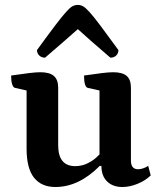

<svg xmlns="http://www.w3.org/2000/svg" viewBox="-20 -737 646 769"><path d="M201.9 12Q145.8 12 116.1 -25.5Q86.5 -63 86.5 -141.7V-385.5L104.6 -370.5L39.9 -385.1Q32.9 -386.6 28.7 -399.4Q24.5 -412.1 24.5 -434.5Q71 -441.4 98 -444.5Q124.9 -447.7 141.9 -447.7Q178.3 -447.7 195.6 -432.9Q213 -418.1 213 -385.6V-155.9Q213 -113.2 230.2 -92.4Q247.4 -71.6 280.9 -71.6Q306.1 -71.6 327.3 -81.3Q348.6 -91 364.8 -105.3Q381.1 -119.7 390.9 -133.3L378.5 -108.2V-385.5L396.6 -370.5L331.4 -385.1Q324.4 -386.6 320.4 -399.4Q316.5 -412.1 316.5 -434.5Q363.1 -441.4 390 -444.5Q416.9 -447.7 433.3 -447.7Q470.3 -447.7 487.4 -432.9Q504.4 -418.1 504.4 -385.6V-94.1Q504.4 -76.2 511.7 -67.6Q519 -59.1 533.3 -59.1Q543 -59.1 554.1 -63Q565.3 -66.9 573.5 -72.7L583.7 -34.4Q561.8 -13.2 530.5 -0.6Q499.2 12 469.9 12Q431.7 12 408.9 -10.3Q386.2 -32.6 386.2 -72.4H379.4Q295.6 12 201.9 12ZM291.8 -717.3Q302.4 -717.3 312.1 -712.1Q321.9 -707 337.9 -689.4Q354 -671.9 381.3 -635.6Q408.6 -599.3 454.3 -536.4Q454.3 -523.4 445.4 -514.7Q436.6 -506 422 -506Q375 -546.1 343.2 -574.3Q311.5 -602.5 291.8 -620.3Q271.5 -602.5 239.5 -574.3Q207.5 -546.1 160.5 -506Q146.4 -506 137.3 -514.7Q128.1 -523.4 128.1 -536.4Q173.8 -599.3 201.4 -635.6Q229 -671.9 244.8 -689.4Q260.6 -707 270.6 -712.1Q280.6 -717.3 291.8 -717.3Z"/></svg>

Font: Pitagon Serif
Style: Regular
Weight: 400
Designer: Travis Tran
Foundry: Pitagon
Version: Version 1.000;gftools[0.9.26]